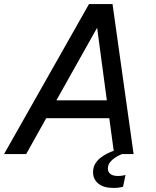

<svg xmlns="http://www.w3.org/2000/svg" viewBox="-46 -760 770 947"><path d="M83 0H-26L393 -740H509L613 0H517L493 -177H182ZM433 -623 232 -265H481ZM514 167Q465 167 439 145.5Q413 124 413 90Q413 65 424 47Q435 29 452 16.5Q469 4 485.5 -4Q502 -12 513 -15.5Q524 -19 524 -19L556 0Q556 0 545.5 4.5Q535 9 521 18Q507 27 496.5 40.5Q486 54 486 72Q486 88 498.5 98Q511 108 536 108Q550 108 561.5 105.5Q573 103 573 103L561 161Q561 161 548 164Q535 167 514 167Z"/></svg>

Font: Be Vietnam Pro Variable Thin
Style: Italic
Weight: 100
Italic angle: -12°
Designer: Lam Bao, Tony Le, Vietanh Nguyen
Foundry: Yellow Type Foundry
Version: Version 1.002